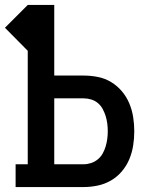

<svg xmlns="http://www.w3.org/2000/svg" viewBox="-23 -755 643 775"><path d="M40 0V-92H89V-550L-3 -643L89 -735H196V-450H315Q343 -450 371.5 -444.5Q400 -439 425 -424Q450 -409 469 -386.5Q488 -364 499 -337.5Q510 -311 514.5 -282.5Q519 -254 519 -225Q519 -196 514.5 -167.5Q510 -139 499 -112.5Q488 -86 469 -63.5Q450 -41 425 -26.5Q400 -12 371.5 -6Q343 0 315 0ZM196 -92H315Q330 -92 345 -97Q360 -102 372 -112Q384 -122 391.5 -135.5Q399 -149 403.5 -164Q408 -179 410 -194.5Q412 -210 412 -225Q412 -241 410 -256.5Q408 -272 403.5 -286.5Q399 -301 391.5 -315Q384 -329 372 -339Q360 -349 345 -353.5Q330 -358 315 -358H196Z"/></svg>

Font: Iosevka Etoile Semibold
Style: Regular
Weight: 600
Designer: Belleve Invis
Foundry: Belleve Invis
Version: Version 22.1.2; ttfautohint (v1.8.4)